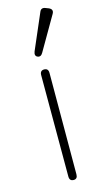

<svg xmlns="http://www.w3.org/2000/svg" viewBox="-115 -764 429 802"><g transform="rotate(-15 99.5 -363.0)"><path d="M99 0Q81 0 81 -20V-458Q81 -478 99 -478Q117 -478 117 -458L116 -20Q116 0 99 0ZM109 -547Q100 -531 86 -537Q73 -543 80 -561L146 -714Q153 -732 172 -724L185 -719Q204 -710 193 -692Z"/></g></svg>

Font: Zen Maru Gothic Light
Style: Regular
Weight: 300
Designer: Yoshimichi Ohira
Foundry: Positype
Version: Version 1.001